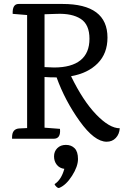

<svg xmlns="http://www.w3.org/2000/svg" viewBox="-20 -701 632 970"><path d="M74 -681H296Q523 -681 523 -511Q523 -431 473.5 -381Q424 -331 339 -316Q399 -192 466 -122.5Q533 -53 585 -53Q583 -23 565 -4Q547 15 519 15Q457 15 382.5 -89Q308 -193 266 -310H265Q226 -310 205 -312V-56L283 -50Q288 0 251 0H41V-8Q41 -49 76 -52L117 -54V-625L44 -631Q42 -681 74 -681ZM205 -629V-362Q239 -360 253 -360Q341 -360 386.5 -396.5Q432 -433 432 -505Q432 -577 388 -605.5Q344 -634 267 -631L206 -629ZM280 248Q274 251 265 242.5Q256 234 256 229Q290 207 305 152Q281 149 267 131.5Q253 114 253 89Q253 64 269.5 47.5Q286 31 313 31Q340 31 357 48Q374 65 374 102.5Q374 140 344 187Q314 234 280 248Z"/></svg>

Font: Karma Medium
Style: Regular
Weight: 500
Designer: Joana Correia
Foundry: Indian Type Foundry
Version: Version 1.202;PS 1.0;hotconv 1.0.78;makeotf.lib2.5.61930; tt